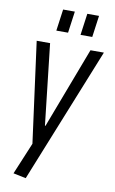

<svg xmlns="http://www.w3.org/2000/svg" viewBox="-99 -779 606 1016"><g transform="rotate(10 203.5 -270.5)"><path d="M47 172 130 -27 121 20 46 -540H118L167 -105H170L335 -540H407L115 186ZM218 -727 202 -611H139L155 -727ZM348 -727 332 -611H269L285 -727Z"/></g></svg>

Font: Pathway Extreme Condensed Light
Style: Italic
Weight: 300
Width: 3
Italic angle: -8°
Version: Version 1.001;gftools[0.9.26]